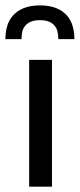

<svg xmlns="http://www.w3.org/2000/svg" viewBox="-38 -703 300 723"><path d="M0 0ZM157.7 -477.5V0H71.8V-477.5ZM112.8 -682.6Q148.9 -682.6 173.8 -672.4Q198.7 -662.1 213.9 -644.8Q229 -627.4 235.6 -604.5Q242.2 -581.5 242.2 -555.7H181.6Q181.6 -571.3 178.5 -584.2Q175.3 -597.2 167.2 -606.7Q159.2 -616.2 146 -621.6Q132.8 -627 112.8 -627Q92.3 -627 78.9 -621.6Q65.4 -616.2 57.4 -606.7Q49.3 -597.2 46.1 -584.2Q43 -571.3 43 -555.7H-17.6Q-17.6 -581.5 -11 -604.5Q-4.4 -627.4 11 -644.8Q26.4 -662.1 51.3 -672.4Q76.2 -682.6 112.8 -682.6Z"/></svg>

Font: Carlito
Style: Regular
Weight: 400
Designer: Lukasz Dziedzic
Foundry: tyPoland Lukasz Dziedzic
Version: Version 1.104